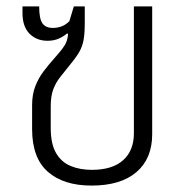

<svg xmlns="http://www.w3.org/2000/svg" viewBox="-20 -568 580 598"><path d="M265 10Q178 10 129 -33Q80 -76 80 -166V-240Q80 -274 90 -299.5Q100 -325 115.5 -345.5Q131 -366 148 -385Q163 -402 172.5 -414Q182 -426 186.5 -437Q191 -448 192 -462L189 -464Q179 -455 163.5 -448Q148 -441 128 -441Q94 -441 72 -463Q50 -485 50 -528V-548H102Q102 -510 112 -495.5Q122 -481 145 -481Q158 -481 171 -485.5Q184 -490 196 -502L210 -548H244V-495Q244 -465 240.5 -444.5Q237 -424 227 -406.5Q217 -389 197 -365Q181 -345 167.5 -328Q154 -311 146 -290Q138 -269 138 -237V-169Q138 -120 154.5 -91.5Q171 -63 200 -51Q229 -39 266 -39Q330 -39 363.5 -69Q397 -99 397 -153V-548H454V-150Q454 -74 405 -32Q356 10 265 10Z"/></svg>

Font: Noto Sans Thai Light
Style: Regular
Weight: 300
Designer: Monotype Design Team
Foundry: Monotype Imaging Inc.
Version: Version 2.001